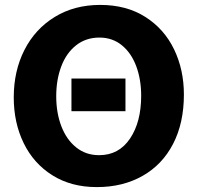

<svg xmlns="http://www.w3.org/2000/svg" viewBox="-20 -722 807 782"><path d="M36 -325Q36 -433 79.5 -518.5Q123 -604 203 -653Q283 -702 388 -702Q495 -702 572 -653Q649 -604 689 -521Q729 -438 729 -337Q729 -221 685 -136Q641 -51 560.5 -5.5Q480 40 375 40H374Q270 40 193.5 -8Q117 -56 76.5 -139Q36 -222 36 -325ZM555 -332Q555 -398 535 -452Q515 -506 476.5 -537.5Q438 -569 385 -569Q330 -569 290 -537.5Q250 -506 229.5 -451.5Q209 -397 209 -330Q209 -262 230 -207.5Q251 -153 290.5 -121.5Q330 -90 383 -90H384Q464 -90 509.5 -157.5Q555 -225 555 -332ZM271 -269V-402H491V-269Z"/></svg>

Font: Gmarket Sans TTF Bold
Style: Regular
Weight: 700
Designer: Creative Director : Sungho Lee; Art Director : Kiwoong Choi; Project Manager : Sori Yang, Jongwook Yoon; Font Designer :
Foundry: Sandoll Inc.
Version: Version 1.000;hotconv 1.0.109;makeotfexe 2.5.65596